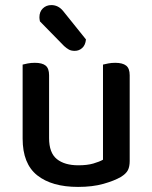

<svg xmlns="http://www.w3.org/2000/svg" viewBox="-20 -721 599 755"><path d="M69 -467Q76 -469 89 -471.5Q102 -474 117 -474Q146 -474 159.5 -463Q173 -452 173 -425V-178Q173 -120 203.5 -95.5Q234 -71 288 -71Q323 -71 347 -78Q371 -85 385 -93V-467Q393 -469 405.5 -471.5Q418 -474 433 -474Q462 -474 476 -463Q490 -452 490 -425V-88Q490 -66 483 -52Q476 -38 455 -25Q429 -10 386.5 2Q344 14 287 14Q184 14 126.5 -31.5Q69 -77 69 -176ZM137 -637Q135 -647 135 -653Q135 -675 148.5 -688Q162 -701 182 -701Q209 -701 228 -678L318 -566Q316 -544 303.5 -532.5Q291 -521 274 -521Q260 -521 251 -526Q242 -531 232 -540Z"/></svg>

Font: Baloo Tammudu 2 Medium
Style: Regular
Weight: 500
Designer: Maithili Shingre, Omkar Shende and Ek Type
Foundry: Ek Type
Version: Version 1.640;hotconv 1.0.111;makeotfexe 2.5.65597; ttfautoh